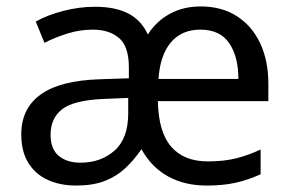

<svg xmlns="http://www.w3.org/2000/svg" viewBox="-20 -566 904 596"><path d="M603 -546Q668 -546 715 -516Q762 -486 787.5 -432Q813 -378 813 -306V-252H470Q472 -156 511.5 -110.5Q551 -65 625 -65Q675 -65 713 -74.5Q751 -84 789 -102V-25Q749 -7 710.5 1.5Q672 10 622 10Q553 10 501.5 -18.5Q450 -47 419 -103Q396 -69 368.5 -43.5Q341 -18 304.5 -4Q268 10 216 10Q168 10 129.5 -7Q91 -24 68.5 -59.5Q46 -95 46 -149Q46 -229 106 -272.5Q166 -316 290 -320L380 -323V-357Q380 -422 349.5 -448Q319 -474 268 -474Q228 -474 189.5 -462Q151 -450 118 -433L91 -499Q126 -519 176 -532Q226 -545 275 -545Q337 -545 377.5 -524.5Q418 -504 439 -459Q465 -500 507 -523Q549 -546 603 -546ZM303 -259Q209 -255 173 -227Q137 -199 137 -148Q137 -103 162.5 -82Q188 -61 230 -61Q293 -61 335.5 -98.5Q378 -136 378 -214V-262ZM602 -474Q544 -474 510.5 -434.5Q477 -395 472 -321H720Q720 -390 691.5 -432Q663 -474 602 -474Z"/></svg>

Font: Noto Sans Javanese
Style: Regular
Weight: 400
Designer: Monotype Design Team
Foundry: Monotype Imaging Inc.
Version: Version 2.004